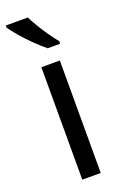

<svg xmlns="http://www.w3.org/2000/svg" viewBox="-150 -813 557 860"><g transform="rotate(-20 128.5 -383.0)"><path d="M173 0H85V-536H173ZM104 -766Q115 -744 131.5 -716.5Q148 -689 166.5 -663Q185 -637 200 -618V-606H141Q118 -624 89 -652.5Q60 -681 35.5 -709.5Q11 -738 -1 -756V-766Z"/></g></svg>

Font: Noto Sans Syloti Nagri
Style: Regular
Weight: 400
Designer: Monotype Design Team
Foundry: Monotype Imaging Inc.
Version: Version 2.003; ttfautohint (v1.8.4.7-5d5b)